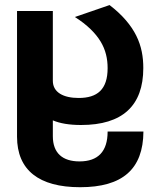

<svg xmlns="http://www.w3.org/2000/svg" viewBox="-20 -554 642 770"><path d="M301.3 196.8C470.7 196.8 554.2 125 555.2 -26.4H411.6C411.6 53.7 373 93.3 298.8 93.3C231 93.3 191.9 60.1 191.9 -7.8V-71.3C220.7 -59.1 257.3 -52.7 305.2 -52.7C471.2 -52.7 554.7 -129.9 554.7 -281.2C554.7 -324.7 547.9 -368.2 526.4 -411.1C505.9 -452.1 472.2 -493.2 419.4 -533.7L280.3 -485.8C329.6 -454.6 363.3 -420.9 383.3 -387.7C403.8 -354 411.6 -318.4 411.6 -280.8C411.6 -194.8 370.1 -161.1 295.4 -161.1C234.9 -161.1 191.9 -183.1 191.9 -230V-509.8H48.3V-5.9C48.3 128.4 136.2 196.8 301.3 196.8Z"/></svg>

Font: Hack
Style: Bold
Weight: 700
Monospace: yes
Designer: Christopher Simpkins
Foundry: Christopher Simpkins
Version: Version 2.010